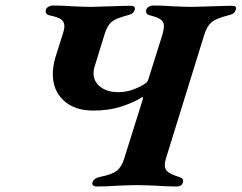

<svg xmlns="http://www.w3.org/2000/svg" viewBox="-20 -675 878 698"><path d="M316 -11Q320 -27 344 -32Q385 -40 403 -53Q421 -66 431 -97L496 -304Q500 -316 499.5 -320Q499 -324 495 -321Q470 -304 423.5 -288.5Q377 -273 319 -273Q251 -273 211.5 -309.5Q172 -346 172 -406Q172 -434 181 -465L208 -551Q214 -568 214 -580Q214 -596 202 -604.5Q190 -613 161 -619Q142 -623 147 -640Q148 -646 156 -650.5Q164 -655 171 -655Q208 -655 245 -652Q293 -650 311 -650Q329 -650 379 -652Q433 -654 456 -654Q473 -654 470 -640Q467 -631 461 -626.5Q455 -622 442 -619Q400 -608 385 -595Q370 -582 360 -550L324 -433Q320 -422 320 -409Q320 -379 344.5 -359.5Q369 -340 410 -340Q439 -340 465.5 -350Q492 -360 509 -372Q518 -378 521 -392L571 -551Q576 -571 576 -580Q576 -595 565 -603.5Q554 -612 526 -619Q507 -623 512 -640Q513 -646 521 -650.5Q529 -655 536 -655Q572 -655 611 -652Q657 -650 677 -650Q695 -650 747 -652Q801 -654 824 -654Q842 -654 837 -640Q835 -631 828.5 -626.5Q822 -622 809 -619Q766 -608 749.5 -594.5Q733 -581 723 -550L583 -98Q579 -86 579 -75Q579 -59 590.5 -50Q602 -41 630 -32Q640 -29 643.5 -24.5Q647 -20 645 -12Q641 3 622 3Q586 3 547 0Q497 -2 477 -2Q457 -2 407 0Q368 3 331 3Q323 3 318.5 -1Q314 -5 316 -11Z"/></svg>

Font: EB Garamond
Style: Bold Italic
Weight: 700
Italic angle: -17.2°
Designer: Georg Duffner and Octavio Pardo
Foundry: Georg Duffner
Version: Version 1.000